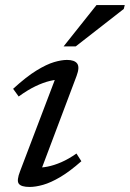

<svg xmlns="http://www.w3.org/2000/svg" viewBox="-20 -731 514 761"><path d="M60 -53.5 207 -440 224.5 -415.5Q204 -416.5 177.8 -410.2Q151.5 -404 120.2 -389Q89 -374 54 -348.5L32 -379Q84.5 -427 124.5 -451.5Q164.5 -476 194.2 -484.8Q224 -493.5 245.5 -493.5Q275.5 -493.5 286 -479Q296.5 -464.5 283.5 -430L136.5 -40L121 -67Q142 -65.5 168 -70.5Q194 -75.5 223.2 -88.2Q252.5 -101 283 -122.5L302.5 -92Q256.5 -51.5 218.8 -29.2Q181 -7 151 1.5Q121 10 97.5 10Q64 10 54.5 -2.8Q45 -15.5 60 -53.5ZM232 -547 362.5 -711H474.5L470.5 -695.5L280 -547Z"/></svg>

Font: Newsreader 10pt
Style: Italic
Weight: 400
Italic angle: -17°
Version: Version 1.003